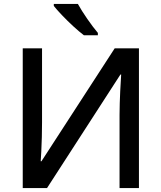

<svg xmlns="http://www.w3.org/2000/svg" viewBox="-20 -961 824 981"><path d="M254.9 -940.9V-930.7C264.2 -918.5 278.3 -902.8 296.4 -883.8C333 -845.2 377 -804.7 408.7 -780.8H480V-793C448.7 -829.6 401.4 -897.5 377.9 -940.9ZM96.2 0H220.2L595.2 -580.1H599.1C597.2 -556.2 590.8 -445.3 590.8 -375V0H689.9V-713.9H565.9L191.9 -137.2H188C188.5 -146.5 189.5 -162.6 190.9 -185.5C193.4 -231.9 194.8 -290.5 194.8 -335.9V-713.9H96.2Z"/></svg>

Font: Noto Reveo Sans
Style: Regular
Weight: 500
Designer: Monotype Design Team
Foundry: Monotype Imaging Inc.
Version: Version 2.007